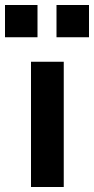

<svg xmlns="http://www.w3.org/2000/svg" viewBox="-48 -748 376 768"><path d="M76 0V-501H207V0ZM178 -599V-728H308V-599ZM-28 -599V-728H102V-599Z"/></svg>

Font: Nunito Sans 7pt SemiCondensed
Style: Bold
Weight: 700
Width: 4
Designer: Vernon Adams
Foundry: Vernon Adams
Version: Version 3.101;gftools[0.9.27]